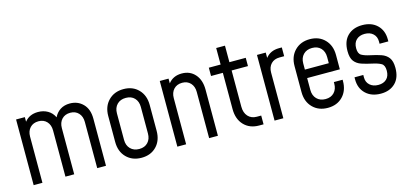

<svg xmlns="http://www.w3.org/2000/svg" viewBox="-60 -1100 3267 1532"><g transform="rotate(-15 1573.0 -334.0)"><path d="M71 0V-542.5H143.5V-504.5Q183 -555 254.5 -555Q299 -555 334.2 -534.8Q369.5 -514.5 388 -475.5Q405.5 -512.5 438.5 -533.8Q471.5 -555 517 -555Q582.5 -555 625.5 -511.5Q668.5 -468 668.5 -389V0H596V-381.5Q596 -427 570.2 -454.8Q544.5 -482.5 502 -482.5Q458 -482.5 432 -454.8Q406 -427 406 -381.5V0H333.5V-381.5Q333.5 -427 307.8 -454.8Q282 -482.5 239.5 -482.5Q195.5 -482.5 169.5 -454.8Q143.5 -427 143.5 -381.5V0Z M960.5 12Q884 12 836.2 -36.5Q788.5 -85 788.5 -164.5V-379Q788.5 -457.5 836.2 -506.2Q884 -555 960.5 -555Q1037 -555 1084 -506.2Q1131 -457.5 1131 -379V-164.5Q1131 -85 1084 -36.5Q1037 12 960.5 12ZM960.5 -60.5Q1006 -60.5 1032.2 -88.5Q1058.5 -116.5 1058.5 -162V-381.5Q1058.5 -427 1032.2 -454.8Q1006 -482.5 960.5 -482.5Q915 -482.5 888 -454.8Q861 -427 861 -381.5V-162Q861 -116.5 888 -88.5Q915 -60.5 960.5 -60.5Z M1258 0V-542.5H1330.5V-503.5Q1370.5 -555 1442 -555Q1510 -555 1551.5 -508Q1593 -461 1593 -381.5V0H1520.5V-381.5Q1520.5 -427 1494.8 -454.8Q1469 -482.5 1426.5 -482.5Q1382.5 -482.5 1356.5 -454.8Q1330.5 -427 1330.5 -381.5V0Z M1932 6Q1854.5 6 1807.8 -43.2Q1761 -92.5 1761 -175.5V-475H1663.5V-543.5H1761V-680H1833.5V-543.5H1968.5V-475H1833.5V-175.5Q1833.5 -126 1860.2 -96.2Q1887 -66.5 1932 -66.5H1968.5V6Z M2061 0V-542.5H2133.5V-498.5Q2173 -549 2244.5 -549H2268V-476.5H2229.5Q2185.5 -476.5 2159.5 -449.5Q2133.5 -422.5 2133.5 -377V0Z M2499.5 12Q2423 12 2375.2 -36.5Q2327.5 -85 2327.5 -164.5V-379Q2327.5 -457.5 2375.2 -506.2Q2423 -555 2499.5 -555Q2576 -555 2623 -506.2Q2670 -457.5 2670 -379V-260.5H2400V-162Q2400 -116.5 2427 -88.5Q2454 -60.5 2499.5 -60.5Q2545 -60.5 2571.2 -88.5Q2597.5 -116.5 2597.5 -162V-174.5H2670V-164.5Q2670 -85 2623 -36.5Q2576 12 2499.5 12ZM2499.5 -482.5Q2454 -482.5 2427 -454.8Q2400 -427 2400 -381.5V-330.5H2597.5V-381.5Q2597.5 -427 2571.2 -454.8Q2545 -482.5 2499.5 -482.5Z M2937.5 12Q2860 12 2813.2 -32.8Q2766.5 -77.5 2766.5 -151V-168.5H2839V-148Q2839 -108.5 2865.8 -84.5Q2892.5 -60.5 2936.5 -60.5Q2978.5 -60.5 3003.8 -84.5Q3029 -108.5 3029 -154Q3029 -198.5 3004 -213Q2979 -227.5 2934.5 -237Q2885 -247.5 2847 -260.2Q2809 -273 2787.8 -300.8Q2766.5 -328.5 2766.5 -384.5Q2766.5 -467 2812 -511Q2857.5 -555 2932.5 -555Q3010 -555 3055.8 -510.2Q3101.5 -465.5 3101.5 -392.5V-375.5H3029V-395Q3029 -434.5 3003 -458.5Q2977 -482.5 2933.5 -482.5Q2890.5 -482.5 2864.8 -458.2Q2839 -434 2839 -388.5Q2839 -344 2864 -329.8Q2889 -315.5 2934.5 -306Q2983 -296 3020.8 -283Q3058.5 -270 3080 -241.5Q3101.5 -213 3101.5 -157Q3101.5 -75.5 3056.5 -31.8Q3011.5 12 2937.5 12Z"/></g></svg>

Font: Mohave
Style: Regular
Weight: 400
Designer: Gumpita Rahayu
Foundry: Tokotype
Version: Version 2.003; ttfautohint (v1.8.3)